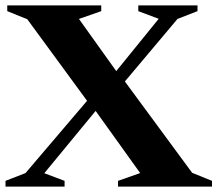

<svg xmlns="http://www.w3.org/2000/svg" viewBox="-20 -695 810 715"><path d="M362.5 -314 145 -50 220.5 -21.5V0H0.5V-21.5L75 -50.5L333.5 -354L379 -388.5L571 -625L495 -653.5V-675H715.5V-653.5L641 -624.5L410 -350ZM502 -50.5 330 -290.5 313.5 -307 81.5 -623.5 7 -653.5V-675H357V-653.5L274 -624.5L419.5 -421L437 -402.5L695.5 -51.5L769.5 -21.5V0H419.5V-21.5Z"/></svg>

Font: Newsreader 24pt
Style: Bold
Weight: 700
Designer: Hugues Gentile
Foundry: Production Type
Version: Version 1.003